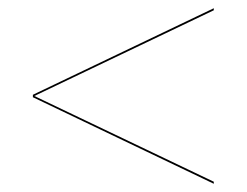

<svg xmlns="http://www.w3.org/2000/svg" viewBox="-20 -621 600 467"><path d="M60 -384.5 500 -174V-179L63.5 -387.5L500 -596V-601L60 -390.5Z"/></svg>

Font: Bodoni* 36pt Medium
Style: Italic
Weight: 500
Italic angle: -13°
Version: Version 2.3